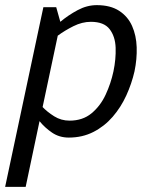

<svg xmlns="http://www.w3.org/2000/svg" viewBox="-47 -528 584 748"><path d="M224 -58Q275 -58 309.5 -86.5Q344 -115 364.5 -159Q385 -203 395 -250Q405 -298 403.5 -342Q402 -386 380 -414.5Q358 -443 307 -443Q273 -443 239 -426Q205 -409 178 -389L119 -111Q137 -92 164 -75Q191 -58 224 -58ZM172 -500 188 -443Q219 -469 255.5 -488.5Q292 -508 330 -508Q383 -508 417 -486Q451 -464 467.5 -427Q484 -390 485.5 -344Q487 -298 477 -250Q466 -202 445 -156Q424 -110 392 -73Q360 -36 317 -14Q274 8 221 8Q184 8 155.5 -11.5Q127 -31 107 -56L53 200H-27L107 -430L122 -500Z"/></svg>

Font: Epunda Sans
Style: Italic
Weight: 400
Italic angle: -12.0243°
Designer: Simon Atzbach
Foundry: typofactur
Version: Version 2.204; ttfautohint (v1.8.4.7-5d5b)